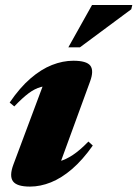

<svg xmlns="http://www.w3.org/2000/svg" viewBox="-20 -710 534 746"><path d="M32 -70.5 161 -415.5 194 -376.5Q163 -378.5 139 -372Q115 -365.5 91 -347.5Q67 -329.5 35.5 -296.5L17.5 -311.5Q57 -369.5 98.5 -405.2Q140 -441 182 -457.5Q224 -474 265 -474Q316.5 -474 331 -454.8Q345.5 -435.5 330 -393.5L200.5 -39L157.5 -77Q185.5 -76.5 210.8 -83.2Q236 -90 263.2 -108Q290.5 -126 323.5 -160L340.5 -144.5Q301 -88.5 260 -53.2Q219 -18 177.8 -1.5Q136.5 15 96.5 15Q45.5 15 30.5 -5.5Q15.5 -26 32 -70.5ZM245.5 -526 337.5 -690.5H494L490 -674L290.5 -526Z"/></svg>

Font: Newsreader 36pt ExtraBold
Style: Italic
Weight: 800
Italic angle: -17°
Designer: Hugues Gentile
Foundry: Production Type
Version: Version 1.003